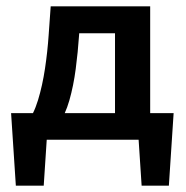

<svg xmlns="http://www.w3.org/2000/svg" viewBox="-20 -441 587 606"><path d="M63 -50Q86 -79 100 -125Q114 -171 122 -224.5Q130 -278 133.5 -329.5Q137 -381 140 -421H236Q233 -381 229.5 -329Q226 -277 219 -223.5Q212 -170 199 -124.5Q186 -79 165 -50ZM30 145 15 -84H133L118 145ZM65 0 45 -84H528L478 0ZM427 145 412 -84H528L513 145ZM343 0V-421H454V0ZM198 -336V-421H394V-336Z"/></svg>

Font: Ysabeau Office
Style: Bold
Weight: 700
Designer: Christian Thalmann (Catharsis Fonts)
Version: Version 2.001;gftools[0.9.30]; featfreeze: tnum,lnum,ss02